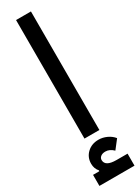

<svg xmlns="http://www.w3.org/2000/svg" viewBox="-262 -758 756 1038"><g transform="rotate(-30 115.5 -239.0)"><path d="M69 -740H162V0H69ZM11 193H50L51 188Q32 167 32 136Q32 96 60 69.5Q88 43 131 43Q157 43 182 54.5Q207 66 223 86L181 140Q158 117 131 117Q113 117 102 125.5Q91 134 91 147Q91 187 161 187H230V262H11Z"/></g></svg>

Font: IBM Plex Sans Arabic Medm
Style: Regular
Weight: 500
Designer: Mike Abbink, Paul van der Laan, Pieter van Rosmalen, Wael Morcos, Khajak Apelian
Foundry: Bold Monday
Version: Version 1.005